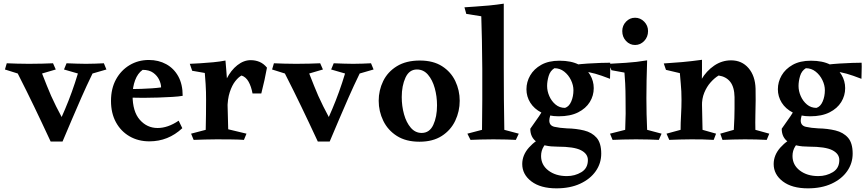

<svg xmlns="http://www.w3.org/2000/svg" viewBox="-20 -765 4732 1050"><path d="M270 -419 285 -385 210 -363Q225 -325 236.5 -296Q248 -267 259.5 -241Q271 -215 286.5 -184Q302 -153 325 -110Q327 -100 320 -80.5Q313 -61 301 -40.5Q289 -20 277 -5.5Q265 9 257 9Q230 -49 208.5 -94.5Q187 -140 167 -181.5Q147 -223 125.5 -266.5Q104 -310 77 -363L7 -385L17 -419Q47 -418 73.5 -417Q100 -416 138 -416Q180 -416 212 -417Q244 -418 270 -419ZM548 -419 562 -385 486 -363Q452 -293 425.5 -232.5Q399 -172 374 -113.5Q349 -55 322 9H257Q297 -77 336 -168.5Q375 -260 406 -363L330 -385L344 -419Q375 -418 399 -417Q423 -416 450 -416Q481 -416 501 -417Q521 -418 548 -419Z M794 -437Q847 -437 889 -414Q931 -391 955 -347.5Q979 -304 979 -241Q957 -237 922 -235Q887 -233 845.5 -231.5Q804 -230 764 -230Q727 -230 699.5 -231Q672 -232 668 -233V-278Q676 -278 699 -278Q722 -278 752 -279Q782 -280 811 -282Q840 -284 861 -287Q861 -306 850.5 -328.5Q840 -351 818 -367Q796 -383 760 -383Q733 -364 719 -326.5Q705 -289 705 -244Q705 -155 744.5 -110Q784 -65 842 -65Q898 -65 957 -105L977 -64Q900 8 797 8Q736 8 688.5 -19.5Q641 -47 614 -96.5Q587 -146 587 -213Q587 -281 614.5 -331Q642 -381 689 -409Q736 -437 794 -437Z M1213 -434Q1215 -410 1217.5 -381.5Q1220 -353 1221.5 -328Q1223 -303 1222 -289L1228 -58L1328 -34L1314 0Q1288 -2 1244.5 -2.5Q1201 -3 1165 -3Q1135 -3 1101.5 -2Q1068 -1 1039 0L1025 -34L1105 -55Q1106 -101 1106.5 -139Q1107 -177 1107 -219Q1107 -242 1106.5 -262Q1106 -282 1104.5 -306Q1103 -330 1100 -366L1031 -378L1018 -416Q1041 -417 1075 -419Q1109 -421 1146 -424.5Q1183 -428 1213 -434ZM1351 -436Q1377 -436 1399.5 -426.5Q1422 -417 1440 -395Q1433 -357 1426.5 -327.5Q1420 -298 1409 -254H1361Q1354 -292 1339.5 -318Q1325 -344 1301 -352Q1285 -344 1267 -321.5Q1249 -299 1236.5 -261Q1224 -223 1224 -169L1189 -227Q1195 -286 1219 -333.5Q1243 -381 1278 -408.5Q1313 -436 1351 -436Z M1731 -419 1746 -385 1671 -363Q1686 -325 1697.5 -296Q1709 -267 1720.5 -241Q1732 -215 1747.5 -184Q1763 -153 1786 -110Q1788 -100 1781 -80.5Q1774 -61 1762 -40.5Q1750 -20 1738 -5.5Q1726 9 1718 9Q1691 -49 1669.5 -94.5Q1648 -140 1628 -181.5Q1608 -223 1586.5 -266.5Q1565 -310 1538 -363L1468 -385L1478 -419Q1508 -418 1534.5 -417Q1561 -416 1599 -416Q1641 -416 1673 -417Q1705 -418 1731 -419ZM2009 -419 2023 -385 1947 -363Q1913 -293 1886.5 -232.5Q1860 -172 1835 -113.5Q1810 -55 1783 9H1718Q1758 -77 1797 -168.5Q1836 -260 1867 -363L1791 -385L1805 -419Q1836 -418 1860 -417Q1884 -416 1911 -416Q1942 -416 1962 -417Q1982 -418 2009 -419Z M2274 10Q2200 10 2150.5 -21.5Q2101 -53 2076 -104.5Q2051 -156 2051 -214Q2051 -271 2075.5 -321.5Q2100 -372 2150.5 -403Q2201 -434 2276 -434Q2349 -434 2397.5 -403Q2446 -372 2470 -321.5Q2494 -271 2494 -214Q2494 -156 2469.5 -104.5Q2445 -53 2396 -21.5Q2347 10 2274 10ZM2286 -38Q2329 -38 2349.5 -82Q2370 -126 2370 -189Q2370 -238 2357.5 -283Q2345 -328 2320.5 -356.5Q2296 -385 2260 -385Q2218 -385 2197.5 -340.5Q2177 -296 2177 -234Q2177 -185 2189.5 -140Q2202 -95 2226.5 -66.5Q2251 -38 2286 -38Z M2735 -745Q2735 -575 2735 -396.5Q2735 -218 2738 -55L2817 -34L2801 0Q2776 -1 2750.5 -2Q2725 -3 2678 -3Q2635 -3 2608 -2Q2581 -1 2553 0L2536 -34L2616 -55Q2617 -135 2617.5 -220Q2618 -305 2617.5 -387.5Q2617 -470 2615.5 -544Q2614 -618 2612 -676L2530 -689L2520 -725Q2543 -727 2578.5 -729Q2614 -731 2655 -735Q2696 -739 2735 -745Z M2962 -183 3008 -171Q2994 -150 2989 -133Q2984 -116 2984 -106Q2984 -78 3012 -71.5Q3040 -65 3080 -63Q3131 -62 3174 -51.5Q3217 -41 3242.5 -12Q3268 17 3268 75Q3268 128 3238 171Q3208 214 3153 239.5Q3098 265 3023 265Q2936 265 2886 227Q2836 189 2836 132Q2836 83 2873 41.5Q2910 0 2961 -19L2985 -7Q2968 13 2953.5 36Q2939 59 2939 88Q2939 137 2979 167.5Q3019 198 3080 198Q3124 198 3159.5 176.5Q3195 155 3195 110Q3195 76 3157 56.5Q3119 37 3029 37Q2880 37 2880 -61Q2911 -104 2928 -129.5Q2945 -155 2962 -183ZM3012 -392Q2989 -378 2980.5 -349.5Q2972 -321 2972 -295Q2972 -267 2984 -239.5Q2996 -212 3018 -193.5Q3040 -175 3070 -175Q3092 -182 3104 -210Q3116 -238 3116 -272Q3116 -299 3102.5 -327Q3089 -355 3065.5 -373.5Q3042 -392 3012 -392ZM3040 -433Q3104 -433 3145.5 -411.5Q3187 -390 3207 -356Q3227 -322 3227 -283Q3227 -242 3205.5 -207Q3184 -172 3141.5 -150.5Q3099 -129 3035 -129Q2980 -129 2940.5 -149.5Q2901 -170 2880 -203.5Q2859 -237 2859 -277Q2859 -317 2879.5 -352.5Q2900 -388 2940 -410.5Q2980 -433 3040 -433ZM3317 -422Q3318 -403 3317 -375.5Q3316 -348 3316 -334Q3267 -353 3235 -362Q3203 -371 3168 -375L3125 -411Q3157 -415 3195 -417.5Q3233 -420 3266.5 -421Q3300 -422 3317 -422Z M3519 -435Q3517 -377 3516 -325.5Q3515 -274 3515 -228Q3515 -191 3516 -141Q3517 -91 3519 -55L3598 -34L3583 0Q3557 -1 3531 -2Q3505 -3 3458 -3Q3413 -3 3387 -2Q3361 -1 3330 0L3316 -34L3399 -55Q3401 -104 3401.5 -143Q3402 -182 3401 -226Q3401 -249 3400.5 -267.5Q3400 -286 3399 -309Q3398 -332 3395 -368L3324 -381L3310 -416Q3345 -418 3402.5 -421.5Q3460 -425 3519 -435ZM3453 -519Q3424 -519 3403.5 -541Q3383 -563 3383 -595Q3383 -625 3403.5 -646.5Q3424 -668 3453 -668Q3482 -668 3503 -646.5Q3524 -625 3524 -595Q3524 -563 3503 -541Q3482 -519 3453 -519Z M3978 -435Q4037 -435 4073.5 -392.5Q4110 -350 4112 -280Q4113 -254 4112.5 -216Q4112 -178 4111 -136Q4110 -94 4111 -55L4187 -34L4173 0Q4117 -3 4053 -3Q4017 -3 3988.5 -2Q3960 -1 3931 0L3919 -34L3993 -55Q3995 -92 3996 -118.5Q3997 -145 3997 -171.5Q3997 -198 3997 -234Q3996 -289 3973.5 -317.5Q3951 -346 3910 -352Q3888 -339 3866.5 -315Q3845 -291 3831.5 -258Q3818 -225 3819 -186L3783 -230Q3788 -283 3815.5 -330Q3843 -377 3885.5 -406Q3928 -435 3978 -435ZM3819 -438Q3819 -405 3819 -384Q3819 -363 3818.5 -343Q3818 -323 3817 -290L3822 -55L3896 -34L3883 0Q3852 -2 3823 -2.5Q3794 -3 3761 -3Q3725 -3 3697 -2Q3669 -1 3640 0L3625 -34L3702 -55Q3702 -92 3704.5 -135.5Q3707 -179 3707 -219Q3707 -246 3706 -265.5Q3705 -285 3703 -307Q3701 -329 3698 -365L3622 -383L3610 -418Q3661 -421 3711 -425.5Q3761 -430 3819 -438Z M4337 -183 4383 -171Q4369 -150 4364 -133Q4359 -116 4359 -106Q4359 -78 4387 -71.5Q4415 -65 4455 -63Q4506 -62 4549 -51.5Q4592 -41 4617.5 -12Q4643 17 4643 75Q4643 128 4613 171Q4583 214 4528 239.5Q4473 265 4398 265Q4311 265 4261 227Q4211 189 4211 132Q4211 83 4248 41.5Q4285 0 4336 -19L4360 -7Q4343 13 4328.5 36Q4314 59 4314 88Q4314 137 4354 167.5Q4394 198 4455 198Q4499 198 4534.5 176.5Q4570 155 4570 110Q4570 76 4532 56.5Q4494 37 4404 37Q4255 37 4255 -61Q4286 -104 4303 -129.5Q4320 -155 4337 -183ZM4387 -392Q4364 -378 4355.5 -349.5Q4347 -321 4347 -295Q4347 -267 4359 -239.5Q4371 -212 4393 -193.5Q4415 -175 4445 -175Q4467 -182 4479 -210Q4491 -238 4491 -272Q4491 -299 4477.5 -327Q4464 -355 4440.5 -373.5Q4417 -392 4387 -392ZM4415 -433Q4479 -433 4520.5 -411.5Q4562 -390 4582 -356Q4602 -322 4602 -283Q4602 -242 4580.5 -207Q4559 -172 4516.5 -150.5Q4474 -129 4410 -129Q4355 -129 4315.5 -149.5Q4276 -170 4255 -203.5Q4234 -237 4234 -277Q4234 -317 4254.5 -352.5Q4275 -388 4315 -410.5Q4355 -433 4415 -433ZM4692 -422Q4693 -403 4692 -375.5Q4691 -348 4691 -334Q4642 -353 4610 -362Q4578 -371 4543 -375L4500 -411Q4532 -415 4570 -417.5Q4608 -420 4641.5 -421Q4675 -422 4692 -422Z"/></svg>

Font: Ruwudu SemiBold
Style: Regular
Weight: 600
Designer: Becca Hirsbrunner Spalinger
Foundry: SIL International
Version: Version 3.000